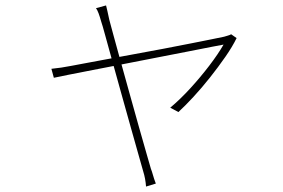

<svg xmlns="http://www.w3.org/2000/svg" viewBox="-20 -609 1040 706"><path d="M370 -589Q372 -581 375 -568Q378 -555 382 -536Q385 -525 396 -484Q407 -443 423 -385.5Q439 -328 456.5 -265Q474 -202 490.5 -143.5Q507 -85 519 -43.5Q531 -2 535 12Q539 22 541.5 31.5Q544 41 547 49.5Q550 58 553 66L517 77Q516 63 513.5 49Q511 35 506 19Q502 5 490 -37.5Q478 -80 461.5 -138.5Q445 -197 427.5 -260Q410 -323 394 -380.5Q378 -438 367 -478.5Q356 -519 352 -530Q347 -548 342.5 -560Q338 -572 333 -579ZM850 -469Q835 -438 809 -400.5Q783 -363 752.5 -324.5Q722 -286 691.5 -253Q661 -220 636 -197L606 -213Q643 -244 680 -284.5Q717 -325 749.5 -367.5Q782 -410 802 -445Q794 -444 759.5 -437Q725 -430 673 -420Q621 -410 560 -398Q499 -386 437 -374Q375 -362 321 -351.5Q267 -341 229 -333.5Q191 -326 178 -323L169 -356Q188 -358 205.5 -360.5Q223 -363 243 -367Q253 -369 285.5 -375Q318 -381 366 -390Q414 -399 469 -409Q524 -419 579.5 -429.5Q635 -440 682.5 -449.5Q730 -459 762.5 -465.5Q795 -472 804 -474Q810 -476 817.5 -478Q825 -480 830 -483Z"/></svg>

Font: Noto Sans JP Thin Thin
Style: Regular
Weight: 250
Version: Version 2.004-H2;hotconv 1.0.118;makeotfexe 2.5.65603